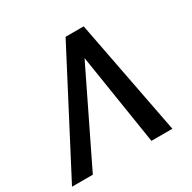

<svg xmlns="http://www.w3.org/2000/svg" viewBox="-160 -889 1051 1050"><g transform="rotate(-30 365.0 -364.0)"><path d="M504.9 0 410.6 -599.1 406.7 -727.5H497.1L637.2 0ZM426.3 -599.1 134.8 0H3.4L382.8 -727.5H473.6Z"/></g></svg>

Font: Inter 18pt Medium
Style: Italic
Weight: 500
Italic angle: -9.3988°
Designer: Rasmus Andersson
Foundry: rsms
Version: Version 4.001;git-66647c0bb